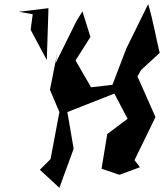

<svg xmlns="http://www.w3.org/2000/svg" viewBox="-20 -797 781 915"><path d="M647 0 621 -34 721 -239 635 -433 652 -463 741 -545C722 -622 709 -704 686 -777L582 -566L516 -393L414 -381L340 -509L411 -621L373 -743L343 -694L245 -496L254 -550L218 -369L263 -263L221 -39L170 12L263 98L331 -88L301 -263L525 -351L588 -231L491 -158L464 7L549 36ZM136 -729 126 -655 203 -511 211 -758 70 -741Z"/></svg>

Font: Asimov Silicon
Style: Regular
Weight: 400
Designer: Google
Version: Version 2.000980; 2014